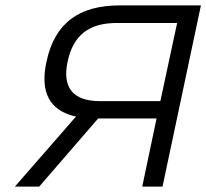

<svg xmlns="http://www.w3.org/2000/svg" viewBox="-20 -690 763 710"><path d="M723 -670H422C273 -670 182 -605 152 -462C127 -350 163 -280 261 -259L35 0H125L343 -252H559L506 0H581ZM230 -462C251 -561 310 -605 412 -605H635L573 -316H350C247 -316 210 -369 230 -462Z"/></svg>

Font: LT Wave Text Light Italic
Style: Regular
Weight: 300
Designer: Daniel Lyons
Version: Version 2.5 (Glyphs App)